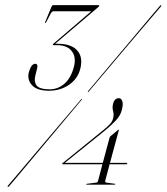

<svg xmlns="http://www.w3.org/2000/svg" viewBox="-20 -720 649 748"><path d="M406 -180.5Q407 -183.5 407.8 -185.8Q408.5 -188 410.5 -189.5L439.5 -213.5Q442 -215.5 442.5 -215.5Q444 -215.5 443 -213L408.5 -85.5H474Q476.5 -85.5 475.5 -82.5Q474.5 -80 472.5 -80H407L390 -16Q388.5 -10 394.5 -8.5L427.5 -4Q430 -4 429 -2.5Q428.5 -0.5 426.5 -0.5H318Q315.5 -0.5 316 -2Q316.5 -4 319 -4L354.5 -8.5Q360.5 -9 362 -15.5L379 -80H223.5Q221.5 -80 222.5 -82Q222.5 -83.5 224 -84.5L383.5 -214Q399 -226.5 408.2 -236.5Q417.5 -246.5 420.5 -258.5Q424.5 -274.5 420.5 -288Q416.5 -301.5 421 -317.5Q426.5 -337.5 443 -337.5Q452.5 -337.5 456.5 -325.5Q460.5 -313.5 454.5 -291Q449 -269.5 431.2 -250.5Q413.5 -231.5 386.5 -209.5L232.5 -85.5H380.5ZM325.5 -363Q324 -360.5 322.5 -362Q321 -363 323 -365Q327 -369.5 348.5 -395Q370 -420.5 401.2 -457.8Q432.5 -495 467 -535.8Q501.5 -576.5 531.8 -612.8Q562 -649 581.8 -672.2Q601.5 -695.5 603 -697Q605 -700.5 608 -699Q610 -697.5 606.5 -694Q605.5 -693 585.8 -669.8Q566 -646.5 535.2 -610.5Q504.5 -574.5 470 -533.8Q435.5 -493 404 -455.8Q372.5 -418.5 351 -393Q329.5 -367.5 325.5 -363ZM295.5 -332.5Q297 -335 299 -334Q301 -333 297.5 -330.5Q294 -326 272.5 -300.5Q251 -275 219.5 -237.2Q188 -199.5 153.2 -158.2Q118.5 -117 87.8 -80.2Q57 -43.5 37 -19.8Q17 4 15.5 5.5Q13 9 10.5 7.5Q8 6 11.5 2.5Q13 1 33 -22.8Q53 -46.5 84 -83Q115 -119.5 149.8 -160.8Q184.5 -202 216.5 -239.5Q248.5 -277 270.2 -302.5Q292 -328 295.5 -332.5ZM293 -453Q283.5 -413.5 249.5 -390Q215.5 -366.5 171 -366.5Q124 -366.5 104.5 -388.2Q85 -410 92.5 -439Q101.5 -471.5 117.5 -471.5Q129.5 -471.5 124 -450.5L118.5 -429.5Q111 -400.5 123.2 -386.2Q135.5 -372 173.5 -372Q205 -372 230.2 -393.2Q255.5 -414.5 267.5 -458Q278 -496.5 260 -520.2Q242 -544 203.5 -544H188Q184.5 -544 185.5 -546.5Q185.5 -547.5 189 -550.5L335.5 -676H188Q182.5 -676 178 -668L159 -632Q157 -630 156 -630Q154.5 -630 155.5 -633L180.5 -693.5Q183.5 -700 187 -700H364Q367.5 -700 366.5 -697Q366 -696.5 365.5 -695.2Q365 -694 362.5 -692L195 -549.5H205Q257.5 -549.5 280.8 -523.5Q304 -497.5 293 -453Z"/></svg>

Font: Fraunces 144pt Thin
Style: Italic
Weight: 100
Italic angle: -16°
Version: Version 1.000;[b76b70a41]